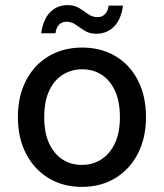

<svg xmlns="http://www.w3.org/2000/svg" viewBox="-20 -719 642 751"><path d="M300 12Q227 12 170.5 -22Q114 -56 82 -117.5Q50 -179 50 -261Q50 -343 82 -404.5Q114 -466 171 -499.5Q228 -533 301 -533Q375 -533 431.5 -499.5Q488 -466 519.5 -404.5Q551 -343 551 -261Q551 -179 519 -117.5Q487 -56 430.5 -22Q374 12 300 12ZM300 -74Q342 -74 375.5 -95Q409 -116 429 -157.5Q449 -199 449 -261Q449 -323 429.5 -364.5Q410 -406 377 -427Q344 -448 301 -448Q260 -448 226 -427Q192 -406 172.5 -364.5Q153 -323 153 -261Q153 -199 172.5 -157.5Q192 -116 225 -95Q258 -74 300 -74ZM357 -587Q330 -587 311 -599Q292 -611 276 -622.5Q260 -634 239 -634Q223 -634 211.5 -623Q200 -612 197 -589H141Q149 -644 176.5 -671.5Q204 -699 244 -699Q271 -699 289.5 -687.5Q308 -676 324.5 -664Q341 -652 362 -652Q379 -652 390.5 -663.5Q402 -675 405 -697H461Q454 -643 426 -615Q398 -587 357 -587Z"/></svg>

Font: DM Sans 10pt Medium
Style: Regular
Weight: 500
Version: Version 4.004;gftools[0.9.30]